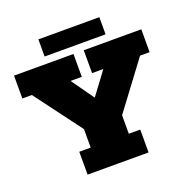

<svg xmlns="http://www.w3.org/2000/svg" viewBox="-127 -828 922 947"><g transform="rotate(-20 334.0 -355.0)"><path d="M174 0V-120H234V-217L50 -463H0V-583H312V-463H253L364 -307H309L425 -463H366V-583H668V-463H618L434 -217V-120H494V0ZM174 -620V-710H494V-620Z"/></g></svg>

Font: Rokkitt Black
Style: Regular
Weight: 900
Designer: Vernon Adams
Foundry: Vernon Adams
Version: Version 3.103